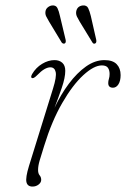

<svg xmlns="http://www.w3.org/2000/svg" viewBox="-20 -678 464 706"><path d="M97.5 -391Q91.5 -393.5 98 -405.5Q112 -429.5 134.8 -443.2Q157.5 -457 180.5 -457Q198 -457 209 -447.2Q220 -437.5 220 -417.5Q220 -392.5 207.2 -355.2Q194.5 -318 180.5 -281.5Q203.5 -330.5 233.2 -370.2Q263 -410 296.2 -433.5Q329.5 -457 364 -457Q394.5 -457 409 -442Q423.5 -427 423.5 -402Q423.5 -380.5 415.5 -368Q407.5 -355.5 395.5 -355.5Q378 -355.5 378 -372.5Q378 -380.5 380.5 -388.2Q383 -396 383 -406Q383 -420 376.8 -428.8Q370.5 -437.5 354.5 -437.5Q325.5 -437.5 286.2 -401.5Q247 -365.5 208.8 -299.2Q170.5 -233 142.5 -142Q131.5 -107.5 125.8 -87.8Q120 -68 120 -53Q120 -40 125.8 -33.2Q131.5 -26.5 131.5 -16.5Q131.5 -7 122 0.5Q112.5 8 99.5 8Q81 8 77.2 -8.5Q73.5 -25 86.5 -67.5L175 -352.5Q188.5 -395.5 184.8 -413Q181 -430.5 165 -430.5Q155.5 -430.5 143.5 -423.8Q131.5 -417 115 -400Q103.5 -388.5 97.5 -391ZM200.5 -619 221.5 -531Q223 -521.5 218.5 -518.5Q212.5 -515.5 207 -521.5L160.5 -598.5Q155 -608 150.5 -616.5Q146 -625 147 -634.5Q148 -644.5 155.5 -650.8Q163 -657 172 -658Q186 -659 191.2 -648.2Q196.5 -637.5 200.5 -619ZM314 -619 334 -531Q335.5 -521.5 330.5 -518.5Q324.5 -515 320 -521.5L273 -598.5Q267.5 -608 263.2 -616.5Q259 -625 260 -634.5Q263 -655.5 284.5 -658Q299 -659 304.2 -648.2Q309.5 -637.5 314 -619Z"/></svg>

Font: Fraunces 9pt S000 Thin
Style: Italic
Weight: 100
Italic angle: -16°
Version: Version 1.000; ttfautohint (v1.8.3)